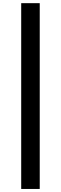

<svg xmlns="http://www.w3.org/2000/svg" viewBox="-20 -982 392 1236"><path d="M235.8 -961.6V234.4H116.5V-961.6Z"/></svg>

Font: Riot Sans
Style: Regular
Weight: 400
Designer: Rasmus Andersson
Foundry: rsms
Version: Version 3.005